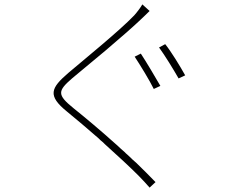

<svg xmlns="http://www.w3.org/2000/svg" viewBox="-20 -805 1040 874"><path d="M688 24C661 -4 631 -34 600 -64L592 -71C590 -73 587 -76 584 -78L577 -85C572 -90 566 -95 561 -100L553 -107C551 -109 548 -112 546 -114L538 -121L530 -128C525 -133 519 -138 514 -143L506 -150C438 -211 369 -269 314 -313C239 -374 242 -391 309 -449C349 -482 407 -530 464 -578L472 -585C526 -631 578 -676 612 -708C621 -717 652 -745 661 -755L628 -785C621 -772 602 -747 591 -735C523 -664 364 -535 291 -473C211 -404 195 -370 285 -297C326 -264 377 -220 429 -175L437 -167L449 -157L457 -149C515 -97 571 -45 610 -6C629 13 647 33 661 49L688 24ZM823 -462C799 -505 758 -572 732 -604L704 -589C731 -552 769 -490 793 -448L823 -462ZM710 -414C688 -452 645 -525 621 -561L593 -547C618 -509 661 -439 680 -400L710 -414Z"/></svg>

Font: Glow Sans SC Normal ExtraLight
Style: Regular
Weight: 200
Designer: Ryoko NISHIZUKA (kana, bopomofo & ideographs); Paul D. Hunt (Latin, Greek & Cyrillic); Sandoll Communications, Soo-young
Version: Version 0.93